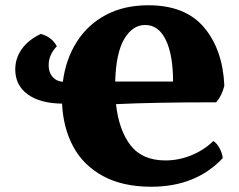

<svg xmlns="http://www.w3.org/2000/svg" viewBox="-20 -701 908 730"><path d="M827 -100Q725 9 555 9Q446 9 371 -32Q296 -73 258 -144.5Q220 -216 216 -307Q132 -308 85 -342.5Q38 -377 38 -437Q38 -479 62.5 -514Q87 -549 135 -572Q177 -561 196 -525Q165 -493 165 -453Q165 -426 179.5 -409Q194 -392 219 -390Q230 -476 272 -542Q314 -608 383 -644.5Q452 -681 544 -681Q685 -681 756 -596.5Q827 -512 833 -375Q824 -338 802 -312Q562 -312 421 -305Q432 -206 476.5 -148.5Q521 -91 609 -91Q660 -91 708.5 -111Q757 -131 791 -165Q804 -157 814.5 -138Q825 -119 827 -100ZM418 -391H638Q638 -492 610.5 -549Q583 -606 532 -606Q484 -606 452.5 -553Q421 -500 418 -391Z"/></svg>

Font: Vollkorn SC Black
Style: Regular
Weight: 900
Designer: Friedrich Althausen
Foundry: Friedrich Althausen
Version: Version 4.015